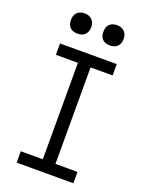

<svg xmlns="http://www.w3.org/2000/svg" viewBox="-173 -1031 845 1113"><g transform="rotate(20 250.0 -474.0)"><path d="M75 0V-70H211V-665H75V-735H425V-665H289V-70H425V0ZM350 -823Q337 -823 325 -826.5Q313 -830 304 -839Q295 -848 291.5 -860Q288 -872 288 -885Q288 -898 291.5 -910Q295 -922 304 -931Q313 -940 325 -944Q337 -948 350 -948Q363 -948 375 -944Q387 -940 396 -931Q405 -922 409 -910Q413 -898 413 -885Q413 -872 409 -860Q405 -848 396 -839Q387 -830 375 -826.5Q363 -823 350 -823ZM150 -823Q137 -823 125 -826.5Q113 -830 104 -839Q95 -848 91.5 -860Q88 -872 88 -885Q88 -898 91.5 -910Q95 -922 104 -931Q113 -940 125 -944Q137 -948 150 -948Q163 -948 175 -944Q187 -940 196 -931Q205 -922 209 -910Q213 -898 213 -885Q213 -872 209 -860Q205 -848 196 -839Q187 -830 175 -826.5Q163 -823 150 -823Z"/></g></svg>

Font: Iosevka www.saffi
Style: Regular
Weight: 400
Monospace: yes
Designer: Belleve Invis
Foundry: Belleve Invis
Version: Version 22.0.2; ttfautohint (v1.8.3)